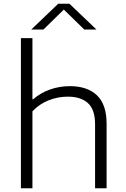

<svg xmlns="http://www.w3.org/2000/svg" viewBox="-20 -1013 678 1033"><path d="M92.5 -808H154.5V-479H158.5Q198 -513.5 249 -531.5Q300 -549.5 356.5 -549.5Q449 -549.5 501.2 -500.5Q553.5 -451.5 553.5 -347V0H491.5V-344Q491.5 -423.5 453.2 -458.2Q415 -493 344.5 -493Q291.5 -493 241.5 -473.2Q191.5 -453.5 154.5 -414V0H92.5ZM499 -854H433.5L323.5 -961.5L213.5 -854H148L293.5 -993H353.5Z"/></svg>

Font: Encode Sans Expanded Light
Style: Regular
Weight: 300
Width: 7
Designer: Multiple Designers
Foundry: Impallari Type
Version: Version 2.000